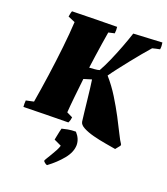

<svg xmlns="http://www.w3.org/2000/svg" viewBox="-170 -787 1042 1199"><g transform="rotate(20 351.5 -187.0)"><path d="M650 56Q622 51 580.5 44Q539 37 498.5 26.5Q458 16 429.5 1Q401 -14 398 -34Q395 -60 390.5 -96.5Q386 -133 382 -173Q378 -213 373.5 -247.5Q369 -282 366 -303Q341 -295 314 -287Q307 -225 300.5 -163Q294 -101 291 -57L330 -38Q329 -28 326.5 -19Q324 -10 319 0Q245 1 170.5 2Q96 3 22 5Q21 -6 21 -17Q21 -28 22 -38L73 -49Q88 -137 102 -236Q116 -335 126.5 -430.5Q137 -526 141 -602L94 -622Q96 -632 97.5 -641Q99 -650 103 -660Q178 -662 252.5 -663Q327 -664 401 -665Q404 -644 401 -622Q391 -620 381 -617.5Q371 -615 361 -613Q355 -577 348 -533Q341 -489 335 -445.5Q329 -402 324 -366Q338 -367 358.5 -368.5Q379 -370 391 -374Q412 -411 433.5 -460Q455 -509 475 -561.5Q495 -614 510 -660Q558 -662 605.5 -665Q653 -668 700 -670Q702 -659 702.5 -647.5Q703 -636 701 -625Q689 -623 676.5 -620Q664 -617 652 -614Q630 -589 602.5 -556Q575 -523 546.5 -487Q518 -451 492.5 -418Q467 -385 449 -359Q493 -309 528.5 -251.5Q564 -194 592.5 -140Q621 -86 641.5 -44Q662 -2 675 16V25ZM285 296Q279 296 269 288Q259 280 259 276Q259 273 267.5 259Q276 245 287.5 226Q299 207 309.5 187.5Q320 168 324 153L275 130Q276 124 279.5 107Q283 90 286.5 73Q290 56 292 51Q306 47 330.5 42.5Q355 38 383 38Q416 74 416 116Q415 163 377 209.5Q339 256 285 296Z"/></g></svg>

Font: Labrada Black
Style: Italic
Weight: 900
Italic angle: -7°
Designer: Mercedes Jáuregui
Foundry: Omnibus-Type Team
Version: Version 1.000; ttfautohint (v1.8.4.7-5d5b)